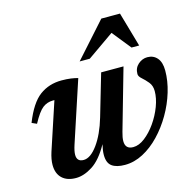

<svg xmlns="http://www.w3.org/2000/svg" viewBox="-101 -773 900 888"><g transform="rotate(-15 349.0 -329.0)"><path d="M394.5 -430H501.5L418.5 -139Q411 -113 411 -96Q411 -57.5 449 -57.5Q476.5 -57.5 505 -79.5Q533.5 -101.5 557.8 -136Q582 -170.5 596.8 -209.5Q611.5 -248.5 611.5 -282.5Q611.5 -308.5 597.2 -325.8Q583 -343 568.8 -355.2Q554.5 -367.5 554.5 -379Q554.5 -407.5 574.2 -425Q594 -442.5 618.5 -442.5Q647.5 -442.5 665.2 -422Q683 -401.5 683 -361.5Q683 -312 667.2 -259.8Q651.5 -207.5 623.2 -159Q595 -110.5 558 -71.8Q521 -33 478.2 -10.5Q435.5 12 391 12Q350.5 12 329 -3.5Q307.5 -19 307.5 -57.5Q307.5 -78.5 314.5 -107.5Q277.5 -41 236 -14.5Q194.5 12 156.5 12Q114 12 90.2 -10.5Q66.5 -33 66.5 -74.5Q66.5 -100.5 77.5 -135L152.5 -362H145Q117.5 -362 96 -345.5Q74.5 -329 46.5 -277L23 -287.5Q57.5 -375 102.2 -408.2Q147 -441.5 207.5 -441.5Q232.5 -441.5 251.8 -438.8Q271 -436 285.5 -432L189 -139Q179.5 -110 179.5 -92.5Q179.5 -59.5 212 -59.5Q245 -59.5 279.2 -106.5Q313.5 -153.5 336 -230ZM311.5 -504.5 459.5 -670H549L596.5 -504.5H560L488 -594L360 -504.5Z"/></g></svg>

Font: Newsreader Text SemiBold
Style: Italic
Weight: 600
Italic angle: -17°
Designer: Hugues Gentile
Foundry: Production Type
Version: Version 1.001